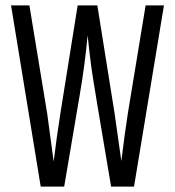

<svg xmlns="http://www.w3.org/2000/svg" viewBox="-20 -692 649 712"><path d="M520 -672H588L477 0H392Q326 -388 318.5 -444.5Q311 -501 305 -561Q295 -452 275 -336L218 0H131L21 -672H89L155 -271L179 -93Q190 -183 204 -272L268 -672H341L405 -271L430 -95Q443 -200 454 -271Z"/></svg>

Font: Khand
Style: Regular
Weight: 400
Designer: Devanagari: Sanchit Sawaria, Jyotish Sonowal; Latin: Satya Rajpurohit
Foundry: Indian Type Foundry
Version: Version 1.101;PS 1.0;hotconv 1.0.78;makeotf.lib2.5.61930; tt